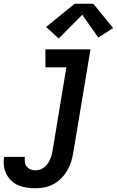

<svg xmlns="http://www.w3.org/2000/svg" viewBox="-83 -794 625 1027"><path d="M107 213Q83 213 59.5 209.5Q36 206 15 197Q-6 188 -22.5 172.5Q-39 157 -49 136.5Q-59 116 -62 92.5Q-65 69 -61 45H50Q48 59 50 73Q52 87 60 97Q68 107 80.5 112Q93 117 107 117Q120 117 132.5 112.5Q145 108 155.5 99.5Q166 91 173.5 79.5Q181 68 186 56Q191 44 194 31.5Q197 19 199 7L272 -434H160V-530H401L309 22Q305 47 297.5 71Q290 95 277 117.5Q264 140 245.5 159Q227 178 204 190.5Q181 203 156.5 208Q132 213 107 213ZM231 -588 164 -650 316 -774H416L522 -644L443 -593L357 -715Z"/></svg>

Font: Iosevka Slab
Style: Bold Italic
Weight: 700
Italic angle: -9°
Monospace: yes
Designer: Belleve Invis
Foundry: Belleve Invis
Version: Version 11.1.0; ttfautohint (v1.8.3)